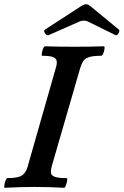

<svg xmlns="http://www.w3.org/2000/svg" viewBox="-31 -888 587 912"><path d="M-8 4Q-12 4 -10.5 -7.5Q-9 -19 -4.5 -30.5Q0 -42 4 -42Q58 -42 76 -56.5Q94 -71 101 -99L234 -565Q240 -584 238.5 -597Q237 -610 222 -616.5Q207 -623 170 -623Q166 -623 167.5 -634Q169 -645 173.5 -656.5Q178 -668 183 -668Q218 -667 253 -666.5Q288 -666 323 -666Q358 -666 393 -666.5Q428 -667 462 -668Q467 -668 465.5 -656.5Q464 -645 459.5 -634Q455 -623 449 -623Q411 -623 391.5 -616.5Q372 -610 364 -597Q356 -584 350 -565L215 -99Q210 -80 211 -67.5Q212 -55 228.5 -48.5Q245 -42 285 -42Q290 -42 288 -30.5Q286 -19 282 -7.5Q278 4 273 4Q238 2 203 1Q168 0 133 0Q98 0 62.5 1Q27 2 -8 4ZM200 -721Q194 -719 188 -724Q182 -729 179.5 -736.5Q177 -744 182 -747L353 -858Q368 -868 378 -868Q388 -868 403 -855L534 -747Q539 -743 532 -730.5Q525 -718 518 -721L386 -786Q378 -790 367 -790Q356 -790 347 -786Z"/></svg>

Font: Junicode
Style: Bold Italic
Weight: 700
Italic angle: -11°
Designer: Peter S. Baker
Version: Version 2.100; ttfautohint (v1.8.4)